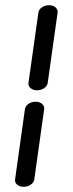

<svg xmlns="http://www.w3.org/2000/svg" viewBox="-20 -720 280 740"><path d="M150.3 -300C152 -315 138.1 -328 117.2 -328C96.3 -328 78.3 -315 76.2 -300C76 -299.8 38 -28 38 -28C35.9 -13.2 50.2 0 71.1 0C92 0 110 -13 112.1 -28ZM202.1 -672C203.7 -687 189.8 -700 168.9 -700C148 -700 130.1 -687 128 -672C127.7 -671.8 89.7 -400 89.7 -400C87.7 -385.2 102 -372 122.9 -372C143.8 -372 161.7 -385 163.8 -400Z"/></svg>

Font: Hi.
Style: Regular
Weight: 400
Designer: Mew Too, Robert Jablonski
Foundry: Cannot Into Space Fonts
Version: Version 1.996